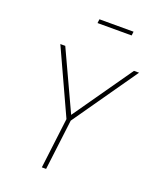

<svg xmlns="http://www.w3.org/2000/svg" viewBox="-164 -1005 894 1100"><g transform="rotate(20 283.0 -455.0)"><path d="M248 -910H456L453 -886H245ZM228 0 266 -308 86 -700H116L283 -340L535 -700H566L292 -308L254 0Z"/></g></svg>

Font: Haskoy Thin
Style: Italic
Weight: 100
Designer: Ertekin Erdin
Foundry: Ertekin Erdin
Version: Version 2.000; ttfautohint (v1.8.4.7-5d5b)